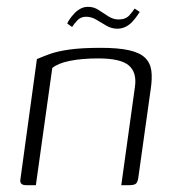

<svg xmlns="http://www.w3.org/2000/svg" viewBox="-20 -542 509 562"><path d="M56 0Q36 0 40 -19L88 -369Q104 -376 126 -384Q148 -392 183.5 -397Q219 -402 275 -402Q326 -402 357.5 -395Q389 -388 404.5 -373Q420 -358 423 -335Q426 -312 421 -280L385 -23Q384 -15 381.5 -9.5Q379 -4 373.5 -2Q368 0 359 0H335L375 -288Q381 -330 357 -350.5Q333 -371 268 -371Q220 -371 185 -364Q150 -357 133 -343L85 0ZM323 -458Q307 -458 292 -466.5Q277 -475 262.5 -484Q248 -493 232 -493Q216 -493 206 -482Q196 -471 191 -463L177 -473Q178 -477 183 -484.5Q188 -492 196 -501Q204 -510 214.5 -516Q225 -522 238 -522Q255 -522 269 -512.5Q283 -503 297.5 -494Q312 -485 327 -485Q348 -485 359 -497.5Q370 -510 374 -517L389 -507Q387 -504 381.5 -496Q376 -488 368 -479Q360 -470 348.5 -464Q337 -458 323 -458Z"/></svg>

Font: Genos Light
Style: Italic
Weight: 300
Italic angle: -8°
Designer: Robert E. Leuschke
Foundry: Robert E. Leuschke
Version: Version 1.010